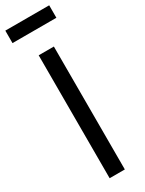

<svg xmlns="http://www.w3.org/2000/svg" viewBox="-242 -943 734 974"><g transform="rotate(-30 124.5 -456.5)"><path d="M-4 -840V-913H253V-840ZM80 0V-720H169V0Z"/></g></svg>

Font: Manrope Medium
Style: Medium
Weight: 500
Designer: Mikhail Sharanda
Foundry: Mikhail Sharanda
Version: Version 4.000;hotconv 1.0.109;makeotfexe 2.5.65596